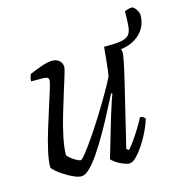

<svg xmlns="http://www.w3.org/2000/svg" viewBox="-96 -717 766 805"><g transform="rotate(-15 287.0 -314.5)"><path d="M161 0Q147 0 128 -8.5Q109 -17 90 -29Q71 -41 58 -52.5Q45 -64 43 -70Q43 -97 52 -138Q61 -179 75 -224.5Q89 -270 102.5 -312Q116 -354 125.5 -384.5Q135 -415 135 -424Q135 -439 112 -439H59Q59 -446 61 -455Q63 -464 65 -469Q90 -480 118.5 -490Q147 -500 167 -500Q184 -500 196.5 -489.5Q209 -479 209 -461Q209 -454 200 -425Q191 -396 178 -354.5Q165 -313 151.5 -267Q138 -221 129 -177.5Q120 -134 120 -102Q131 -88 149 -77Q167 -66 175 -66Q180 -66 197.5 -88Q215 -110 239.5 -145.5Q264 -181 290 -222.5Q316 -264 339.5 -304.5Q363 -345 378 -375Q382 -398 385.5 -433.5Q389 -469 392 -500Q398 -500 403 -500H404Q444 -500 466.5 -504Q489 -508 499.5 -519.5Q510 -531 512.5 -555Q515 -579 515 -621Q533 -629 547 -629Q554 -629 564 -615Q574 -601 574 -589Q574 -541 541.5 -509.5Q509 -478 458 -472Q461 -466 461 -458Q461 -440 448.5 -385Q436 -330 415.5 -247Q395 -164 371 -62L381 -55Q390 -64 405 -85Q420 -106 435.5 -131Q451 -156 461 -176Q469 -176 474.5 -172Q480 -168 483 -164Q477 -143 464 -115Q451 -87 434 -61Q417 -35 400 -17.5Q383 0 369 0Q358 0 341 -7Q324 -14 310.5 -23.5Q297 -33 294 -39L346 -215Q356 -247 364 -271Q372 -295 375 -301L370 -304Q352 -270 331 -229Q310 -188 286.5 -147.5Q263 -107 240.5 -73.5Q218 -40 197.5 -20Q177 0 161 0Z"/></g></svg>

Font: Texturina 72pt 72pt Light
Style: Italic
Weight: 300
Italic angle: -11°
Designer: Guillermo Torres Carreño
Foundry: Omnibus-Type
Version: Version 1.002; ttfautohint (v1.8.3)